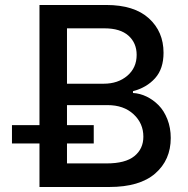

<svg xmlns="http://www.w3.org/2000/svg" viewBox="-20 -747 752 767"><path d="M137.7 0V-173.8H27.8V-247.1H137.7V-727.1H404.3Q516.1 -727.1 574.7 -673.8Q633.3 -620.6 633.3 -536.1Q633.3 -472.2 599.6 -434.6Q565.9 -397 511.2 -382.8V-375.5Q539.1 -374 565.4 -361.3Q591.8 -348.6 613.5 -326.7Q635.3 -304.7 648.7 -270.5Q662.1 -236.3 662.1 -195.8Q662.1 -107.9 600.1 -54Q538.1 0 416.5 0ZM247.6 -412.6H394.5Q451.2 -412.6 488.5 -444.3Q525.9 -476.1 525.9 -527.8Q525.9 -575.2 493.2 -604.5Q460.4 -633.8 397.5 -633.8H247.6ZM247.6 -94.2H405.8Q481 -94.2 516.8 -123.3Q552.7 -152.3 552.7 -201.2Q552.7 -254.4 513.4 -290.8Q474.1 -327.1 409.7 -327.1H247.6V-247.1H354.5V-173.8H247.6Z"/></svg>

Font: Interop Med
Style: Regular
Weight: 500
Designer: Rasmus Andersson, Google, Jang Haemin
Foundry: jhaemin
Version: Version 1.007